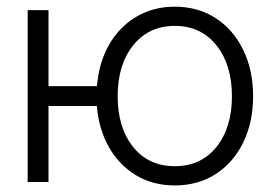

<svg xmlns="http://www.w3.org/2000/svg" viewBox="-20 -546 813 576"><path d="M63 0V-515.6H125.5V-287.6H271Q276.4 -357.9 307.1 -411.6Q337.9 -465.3 388.7 -495.6Q439.5 -525.9 504.4 -525.9Q574.2 -525.9 627.2 -491.5Q680.2 -457 709.7 -396.2Q739.3 -335.4 739.3 -257.3Q739.3 -179.2 709.7 -118.7Q680.2 -58.1 627.2 -23.9Q574.2 10.3 504.4 10.3Q439 10.3 388.4 -20Q337.9 -50.3 307.1 -104Q276.4 -157.7 270.5 -228H125.5V0ZM504.4 -47.4Q583 -47.4 629.4 -105.2Q675.8 -163.1 675.8 -257.3Q675.8 -351.6 629.4 -409.9Q583 -468.3 504.4 -468.3Q426.3 -468.3 379.6 -410.2Q333 -352.1 333 -257.3Q333 -163.1 379.4 -105.2Q425.8 -47.4 504.4 -47.4Z"/></svg>

Font: Inter Display Light
Style: Regular
Weight: 300
Designer: Rasmus Andersson
Foundry: rsms
Version: Version 4.000;git-a52131595